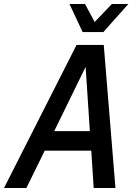

<svg xmlns="http://www.w3.org/2000/svg" viewBox="-53 -933 673 953"><path d="M-33 0 327 -710H462L520 0H412L400 -185H169L78 0ZM372 -601 216 -282H393ZM584 -913 460 -774H357L292 -913H369L417 -824L502 -913Z"/></svg>

Font: Geist Mono Medium
Style: Italic
Weight: 500
Italic angle: -12°
Monospace: yes
Designer: Basement.studio, Andrés Briganti, Mateo Zaragoza
Foundry: Basement.studio, Vercel, Andrés Briganti, Guido Ferreyra, Mateo Zaragoza
Version: Version 1.500; ttfautohint (v1.8.4.7-5d5b)